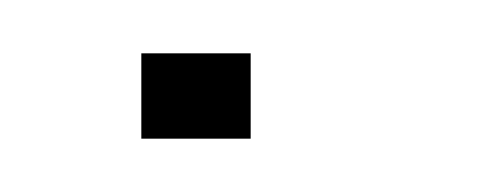

<svg xmlns="http://www.w3.org/2000/svg" viewBox="-20 -374 184 72"><path d="M33 -322V-354H74V-322Z"/></svg>

Font: Foldit ExtraLight
Style: Regular
Weight: 250
Version: Version 1.003